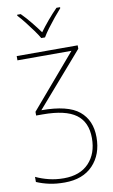

<svg xmlns="http://www.w3.org/2000/svg" viewBox="-107 -816 651 1110"><g transform="rotate(-10 218.5 -261.5)"><path d="M391 -528V-508L119 -195Q274 -195 340 -140.5Q406 -86 406 14Q406 115 346.5 177.5Q287 240 180 240Q130 240 90.5 231.5Q51 223 16 208V178Q52 195 93 205Q134 215 180 215Q275 215 327 160Q379 105 379 14Q379 -80 317.5 -125Q256 -170 122 -170H84V-192L350 -503H33V-528ZM191 -606Q179 -627 159 -654.5Q139 -682 117.5 -709.5Q96 -737 77 -757V-763H98Q126 -735 153.5 -701Q181 -667 202 -638Q223 -667 251.5 -701Q280 -735 308 -763H329V-757Q311 -737 288.5 -709.5Q266 -682 245.5 -654.5Q225 -627 213 -606Z"/></g></svg>

Font: Noto Sans Thin
Style: Regular
Weight: 100
Designer: Monotype Design Team
Foundry: Monotype Imaging Inc.
Version: Version 2.007